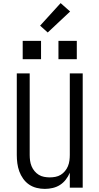

<svg xmlns="http://www.w3.org/2000/svg" viewBox="-20 -1207 640 1235"><path d="M268 8Q242 8 215.5 1.5Q189 -5 167 -20Q145 -35 129 -57.5Q113 -80 104 -105Q95 -130 91.5 -156.5Q88 -183 88 -210V-735H171V-210Q171 -192 173.5 -173.5Q176 -155 183 -138Q190 -121 202 -106.5Q214 -92 229.5 -82.5Q245 -73 263.5 -69.5Q282 -66 300 -66Q318 -66 336.5 -69.5Q355 -73 370.5 -82.5Q386 -92 398 -106.5Q410 -121 417 -138Q424 -155 426.5 -173.5Q429 -192 429 -210V-735H512V0H429V-96Q419 -72 403 -51.5Q387 -31 366 -17.5Q345 -4 319.5 2Q294 8 268 8ZM356 -826V-944H474V-826ZM126 -826V-944H244V-826ZM287 -998 238 -1042 370 -1187 431 -1133Z"/></svg>

Font: Nova Nerd Font
Style: Regular
Weight: 400
Designer: Belleve Invis
Foundry: Belleve Invis
Version: Version 24.1.4; ttfautohint (v1.8.4);Nerd Fonts 3.1.1